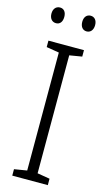

<svg xmlns="http://www.w3.org/2000/svg" viewBox="-135 -937 540 981"><g transform="rotate(15 134.5 -446.5)"><path d="M19 -852C19 -826 33 -810 54 -810C74 -810 87 -825 87 -852C87 -878 74 -893 54 -893C33 -893 19 -877 19 -852ZM182 -852C182 -826 195 -810 216 -810C236 -810 250 -826 250 -852C250 -878 236 -893 216 -893C196 -893 182 -878 182 -852ZM228 0V-34L162 -45V-669L228 -680V-714H40V-680L107 -669V-45L40 -34V0Z"/></g></svg>

Font: Noto Sans Devanagari Condensed Light
Style: Regular
Weight: 300
Width: 3
Designer: Jelle Bosma - Monotype Design Team
Foundry: Monotype Imaging Inc.
Version: Version 2.004